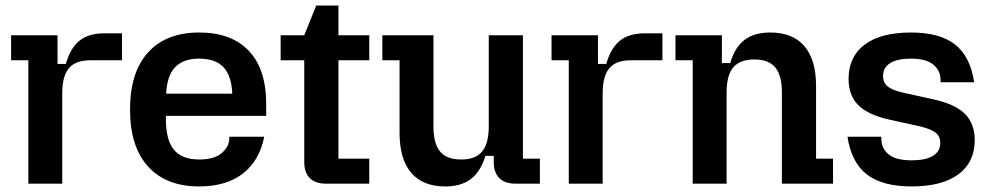

<svg xmlns="http://www.w3.org/2000/svg" viewBox="-20 -661 3566 691"><path d="M82 -444H20V-534H187V-431H217Q233 -488 266 -514.5Q299 -541 354 -541H419V-444H304Q252 -444 228 -415.5Q204 -387 204 -325V0H82Z M448 -267Q448 -401 513 -472.5Q578 -544 697 -544Q813 -544 875.5 -478Q938 -412 938 -287V-244H577V-233Q577 -157 606 -122Q635 -87 697 -87Q752 -87 778.5 -110.5Q805 -134 805 -162V-169H931Q913 -81 853 -35.5Q793 10 697 10Q578 10 513 -61.5Q448 -133 448 -267ZM816 -324Q813 -389 784 -419.5Q755 -450 697 -450Q640 -450 610.5 -419.5Q581 -389 578 -324Z M1075 -78V-444H990V-534H1075L1118 -641H1198V-534H1309V-444H1198V-90H1309V0H1153Q1115 0 1095 -20Q1075 -40 1075 -78Z M1418 -183V-444H1356V-534H1540V-206Q1540 -144 1564 -115.5Q1588 -87 1640 -87Q1691 -87 1715 -115.5Q1739 -144 1739 -206V-534H1862V-90H1923V0H1835Q1797 0 1777 -20Q1757 -40 1757 -78V-100H1727Q1710 -44 1675 -17Q1640 10 1582 10Q1502 10 1460 -39Q1418 -88 1418 -183Z M2027 -444H1965V-534H2132V-431H2162Q2178 -488 2211 -514.5Q2244 -541 2299 -541H2364V-444H2249Q2197 -444 2173 -415.5Q2149 -387 2149 -325V0H2027Z M2473 -444H2411V-534H2578V-434H2608Q2624 -490 2659 -517Q2694 -544 2752 -544Q2833 -544 2875 -495Q2917 -446 2917 -351V-90H2978V0H2794V-328Q2794 -390 2770 -418.5Q2746 -447 2695 -447Q2643 -447 2619 -418.5Q2595 -390 2595 -328V0H2473Z M3030 -169H3152V-161Q3152 -127 3178 -105.5Q3204 -84 3261 -84Q3311 -84 3337.5 -100Q3364 -116 3364 -146Q3364 -170 3348 -183Q3332 -196 3292 -206L3183 -230Q3105 -247 3069.5 -282Q3034 -317 3034 -377Q3034 -457 3092 -500.5Q3150 -544 3258 -544Q3362 -544 3417 -501Q3472 -458 3486 -365H3365V-373Q3365 -407 3339 -428.5Q3313 -450 3258 -450Q3210 -450 3184 -434Q3158 -418 3158 -388Q3158 -364 3174 -350.5Q3190 -337 3228 -328L3337 -304Q3416 -287 3452 -252Q3488 -217 3488 -157Q3488 -77 3429 -33.5Q3370 10 3261 10Q3156 10 3100 -33Q3044 -76 3030 -169Z"/></svg>

Font: Mozilla Headline BETA SemiBold
Style: Regular
Weight: 600
Designer: Studio DRAMA
Foundry: Studio DRAMA
Version: Version 0.100